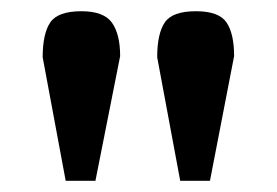

<svg xmlns="http://www.w3.org/2000/svg" viewBox="-20 -735 494 342"><path d="M56 -633Q56 -675 69.5 -695Q83 -715 125 -715Q165 -715 179.5 -694.5Q194 -674 194 -635L150 -413H97ZM260 -633Q260 -675 273.5 -695Q287 -715 329 -715Q370 -715 383.5 -695Q397 -675 397 -635L354 -413H301Z"/></svg>

Font: Taviraj DemiBold
Style: Regular
Weight: 600
Designer: Katatrad Team
Foundry: CadsonDemak
Version: Version 1.030